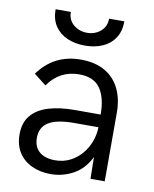

<svg xmlns="http://www.w3.org/2000/svg" viewBox="-80 -751 660 823"><g transform="rotate(10 250.0 -340.0)"><path d="M36.1 0ZM36.1 0ZM195.8 9.8Q150.9 9.8 114.5 -7.1Q78.1 -23.9 57.1 -56.4Q36.1 -88.9 36.1 -135.7Q36.1 -186 62.3 -217.5Q88.4 -249 136.7 -263.9Q185.1 -278.8 252.4 -278.8H363.8Q363.8 -352.1 335.7 -392.3Q307.6 -432.6 244.1 -432.6Q159.2 -432.6 108.9 -360.8L55.7 -402.3Q123.5 -496.1 239.7 -496.1Q302.7 -496.1 345.2 -471.4Q387.7 -446.8 409.2 -402.3Q430.7 -357.9 430.7 -299.3V0H368.7L367.2 -94.2Q339.8 -39.6 293.9 -14.9Q248 9.8 195.8 9.8ZM204.1 -51.8Q241.7 -51.8 271.5 -67.4Q301.3 -83 321.8 -108.2Q342.3 -133.3 353 -163.8Q363.8 -194.3 363.8 -223.6H259.3Q182.6 -223.6 147.2 -201.4Q111.8 -179.2 111.8 -133.8Q111.8 -105 124 -86.9Q136.2 -68.8 157 -60.3Q177.7 -51.8 204.1 -51.8ZM245.1 -558.1Q202.6 -558.1 168.7 -572.8Q134.8 -587.4 115 -616.7Q95.2 -646 95.2 -689.9H161.6Q161.6 -654.8 186.5 -634.3Q211.4 -613.8 245.1 -613.8Q279.3 -613.8 303.7 -634.5Q328.1 -655.3 328.1 -689.9H394.5Q394.5 -646.5 375.2 -617.2Q356 -587.9 322.3 -573Q288.6 -558.1 245.1 -558.1Z"/></g></svg>

Font: Acari Sans
Style: Regular
Weight: 400
Designer: Alfredo Marco Pradil and Stefan Peev
Foundry: Hanken Design Co.
Version: Version 1.045;February 4, 2021;FontCreator 13.0.0.2655 64-bi